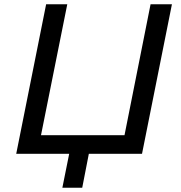

<svg xmlns="http://www.w3.org/2000/svg" viewBox="-20 -720 847 899"><path d="M785 -700H685L563 -87H172L295 -700H196L56 0H304L272 159H365L396 0H645Z"/></svg>

Font: AWKNG-Font Medium
Style: Italic
Weight: 500
Italic angle: -11.3°
Designer: Awakening Church
Foundry: Awakening Church
Version: Version 1.700;PS 001.700;hotconv 1.0.88;makeotf.lib2.5.64775